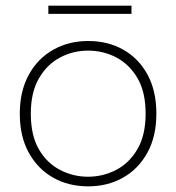

<svg xmlns="http://www.w3.org/2000/svg" viewBox="-20 -652 624 679"><path d="M151 -632H445V-603H151ZM292 7Q222 7 167.5 -24Q113 -55 81.5 -112.5Q50 -170 50 -250Q50 -329 81.5 -387Q113 -445 168 -476Q223 -507 292 -507Q362 -507 416.5 -476Q471 -445 502 -387.5Q533 -330 533 -250Q533 -170 501.5 -112.5Q470 -55 415.5 -24Q361 7 292 7ZM291 -27Q344 -27 390.5 -51Q437 -75 466 -124.5Q495 -174 495 -250Q495 -327 466 -376Q437 -425 391 -449Q345 -473 292 -473Q239 -473 193 -449Q147 -425 118 -375.5Q89 -326 89 -250Q89 -173 117.5 -124Q146 -75 192.5 -51Q239 -27 291 -27Z"/></svg>

Font: Albert Sans ExtraLight
Style: Regular
Weight: 250
Designer: Andreas Rasmussen
Foundry: a.Foundry
Version: Version 1.025